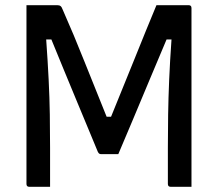

<svg xmlns="http://www.w3.org/2000/svg" viewBox="-20 -720 840 740"><path d="M173 0H93Q82 0 82 -11V-700H201Q209 -700 213.5 -696.5Q218 -693 222 -682Q265 -585 306 -481.5Q347 -378 391 -270H408Q454 -382 498.5 -493Q543 -604 583 -700H707Q718 -700 718 -689V0H638Q627 0 627 -11V-150Q627 -214 628 -278Q629 -342 632 -412.5Q635 -483 641 -568H622Q591 -495 558 -416Q525 -337 493.5 -262Q462 -187 436 -126H369Q366 -126 363 -127.5Q360 -129 357 -135Q344 -167 323 -217Q302 -267 277.5 -326.5Q253 -386 227 -448.5Q201 -511 178 -568H158Q164 -484 167.5 -413.5Q171 -343 172 -279Q173 -215 173 -150Z"/></svg>

Font: Recursive Sn Lnr St
Style: Regular
Weight: 400
Version: Version 1.079;hotconv 1.0.112;makeotfexe 2.5.65598; ttfautoh